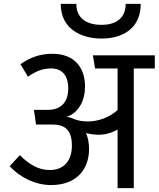

<svg xmlns="http://www.w3.org/2000/svg" viewBox="-20 -976 823 996"><path d="M245 -16C375 -16 442 -95 442 -204C442 -236 436 -263 426 -286C448 -280 470 -277 491 -277C528 -277 560 -287 590 -304V0H674V-621H783V-689H462L473 -621H590V-405C546 -366 490 -346 435 -346C408 -346 382 -350 358 -361C347 -366 335 -369 324 -369C389 -391 421 -454 421 -527C421 -628 364 -697 252 -697C187 -697 137 -678 86 -643L125 -578C162 -604 198 -621 245 -621C300 -621 334 -587 334 -517C334 -449 299 -406 228 -406H156L167 -330H252C309 -330 353 -309 353 -221C353 -142 311 -94 239 -94C183 -94 135 -119 83 -171L30 -114C82 -57 162 -16 245 -16ZM295 -956C295 -823 405 -776 507 -776C608 -776 710 -822 710 -956H632C632 -874 571 -847 507 -847C439 -847 376 -874 376 -956Z"/></svg>

Font: FiraGO Unicode
Style: Regular
Weight: 400
Designer: bBox Type
Foundry: bBox Type GmbH
Version: Version 1.001;PS 001.001;hotconv 1.0.88;makeotf.lib2.5.64775